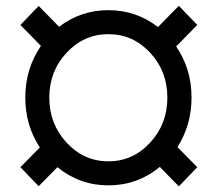

<svg xmlns="http://www.w3.org/2000/svg" viewBox="-20 -638 753 671"><path d="M669.4 -53.7 605 13.2 538.6 -54.7Q460 9.8 358.9 9.8Q258.8 9.8 180.7 -53.7L115.2 12.7L51.3 -53.7L119.1 -122.6Q68.4 -200.2 68.4 -296.9Q68.4 -397.9 123 -477.5L51.3 -550.8L115.2 -617.2L186.5 -544.4Q262.7 -602.5 358.9 -602.5Q455.6 -602.5 532.2 -543.5L605 -617.7L669.4 -550.8L595.7 -475.6Q649.4 -397 649.4 -296.9Q649.4 -201.2 600.1 -124ZM152.3 -296.9Q152.3 -204.6 212.9 -139.4Q273.4 -74.2 358.9 -74.2Q444.3 -74.2 504.6 -139.4Q564.9 -204.6 564.9 -296.9Q564.9 -389.2 504.6 -453.9Q444.3 -518.6 358.9 -518.6Q273.4 -518.6 212.9 -453.9Q152.3 -389.2 152.3 -296.9Z"/></svg>

Font: Roboto21382017
Style: Regular
Weight: 400
Designer: Christian Robertson
Foundry: Google
Version: Version 2.138; 2017